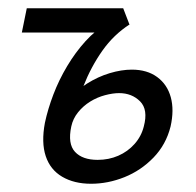

<svg xmlns="http://www.w3.org/2000/svg" viewBox="-20 -436 475 466"><path d="M201 10Q160 10 131 -7Q102 -24 91 -57Q80 -90 89 -138Q96 -171 109.5 -206.5Q123 -242 143 -275.5Q163 -309 187.5 -336Q212 -363 240 -379L295 -377Q256 -352 228.5 -313Q201 -274 182.5 -227Q164 -180 153 -129Q144 -87 162 -67.5Q180 -48 217 -48Q244 -48 267 -58Q290 -68 306.5 -86.5Q323 -105 329 -129Q340 -170 320 -190Q300 -210 269 -210Q254 -210 235 -205Q216 -200 199 -189.5Q182 -179 169.5 -163.5Q157 -148 153 -129L111 -133Q122 -166 143 -191Q164 -216 191 -233Q218 -250 246.5 -258.5Q275 -267 300 -267Q337 -267 361.5 -249Q386 -231 394.5 -200Q403 -169 394 -129Q383 -85 352.5 -53.5Q322 -22 282 -6Q242 10 201 10ZM33 -357 45 -416H279L294 -377L249 -357Z"/></svg>

Font: Ysabeau Office Medium
Style: Italic
Weight: 500
Italic angle: -12°
Designer: Christian Thalmann (Catharsis Fonts)
Version: Version 2.001;gftools[0.9.30]; featfreeze: tnum,lnum,ss02